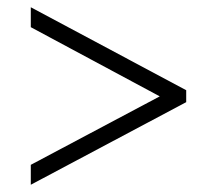

<svg xmlns="http://www.w3.org/2000/svg" viewBox="-20 -623 599 530"><path d="M65 -113V-168L421 -357L65 -548V-603L494 -374V-341Z"/></svg>

Font: Noto Serif Tibetan Light
Style: Regular
Weight: 300
Version: Version 2.103